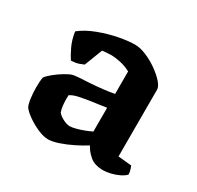

<svg xmlns="http://www.w3.org/2000/svg" viewBox="-116 -633 789 769"><g transform="rotate(30 278.5 -248.5)"><path d="M190 3Q168 3 140 -9.5Q112 -22 88.5 -39Q65 -56 57 -69Q51 -82 48 -106Q45 -130 45 -154Q45 -183 48 -200Q55 -211 74 -226.5Q93 -242 114 -254.5Q135 -267 147 -270Q155 -272 176.5 -273.5Q198 -275 220 -276Q252 -278 282 -281.5Q312 -285 332 -289V-393Q310 -405 285 -410.5Q260 -416 241 -416Q232 -416 219.5 -415Q207 -414 200 -413L168 -330Q162 -327 148 -322Q134 -317 112 -316Q102 -330 87.5 -360Q73 -390 68 -426Q98 -450 141.5 -466.5Q185 -483 228.5 -491.5Q272 -500 303 -500Q327 -500 355.5 -488Q384 -476 409.5 -458Q435 -440 452 -421Q469 -402 469 -388V-79L531 -73Q533 -68 536.5 -58Q540 -48 540 -36Q531 -26 513.5 -17.5Q496 -9 476.5 -4.5Q457 0 443 0Q403 0 380.5 -19.5Q358 -39 348 -60Q326 -46 296 -31Q266 -16 237.5 -6.5Q209 3 190 3ZM239 -86Q249 -86 266.5 -90.5Q284 -95 302 -102Q320 -109 332 -115V-225Q316 -223 298 -220Q280 -217 262 -215Q236 -211 211.5 -206Q187 -201 173 -191Q172 -175 173.5 -153Q175 -131 181 -115Q190 -104 207.5 -95Q225 -86 239 -86Z"/></g></svg>

Font: Texturina
Style: Bold
Weight: 700
Designer: Guillermo Torres Carreño
Foundry: Omnibus-Type
Version: Version 1.002; ttfautohint (v1.8.3)